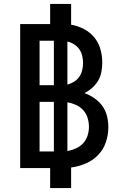

<svg xmlns="http://www.w3.org/2000/svg" viewBox="-20 -858 640 980"><path d="M236 102V0H83V-735H236V-838H343V-732Q377 -726 408 -710Q439 -694 461 -667.5Q483 -641 492.5 -607Q502 -573 502 -539Q502 -515 497.5 -491Q493 -467 481 -446.5Q469 -426 451 -410Q433 -394 411 -383Q438 -373 462 -356.5Q486 -340 502.5 -317Q519 -294 526 -266Q533 -238 533 -209Q533 -170 520.5 -132.5Q508 -95 481 -67Q454 -39 417.5 -23.5Q381 -8 343 -3V102ZM182 -423H255V-650H182ZM324 -426Q342 -431 358 -441Q374 -451 384.5 -466Q395 -481 399.5 -499.5Q404 -518 404 -537Q404 -555 399.5 -573.5Q395 -592 384.5 -607Q374 -622 358 -632Q342 -642 324 -646ZM182 -85H255V-338H182ZM324 -87Q346 -91 367.5 -100.5Q389 -110 404.5 -127Q420 -144 427 -166Q434 -188 434 -211Q434 -211 434 -211Q434 -211 434 -211Q434 -234 427 -256.5Q420 -279 404.5 -296Q389 -313 368 -322.5Q347 -332 324 -336Z"/></svg>

Font: Iosevka Curly SmBdEx
Style: Regular
Weight: 600
Width: 7
Monospace: yes
Designer: Belleve Invis
Foundry: Belleve Invis
Version: Version 11.1.0; ttfautohint (v1.8.3)